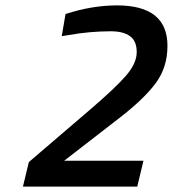

<svg xmlns="http://www.w3.org/2000/svg" viewBox="-20 -692 641 712"><path d="M391 -576Q313 -576 235 -562L209 -558L223 -640Q321 -672 414 -672Q601 -672 601 -522Q601 -443 558.5 -385Q516 -327 426 -257L218 -96H512L489 0H65L87 -91L310 -282Q406 -364 446.5 -410.5Q487 -457 487 -498.5Q487 -540 462 -558Q437 -576 391 -576Z"/></svg>

Font: Titillium Web
Style: SemiBold Italic
Weight: 600
Italic angle: -13°
Version: Version 1.001;PS 57.000;hotconv 1.0.70;makeotf.lib2.5.55311